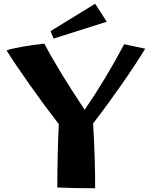

<svg xmlns="http://www.w3.org/2000/svg" viewBox="-20 -1003 810 1025"><path d="M477 -344Q488 -166 488 2Q382 2 286 -2Q286 -180 294 -340Q213 -445 134.5 -556.5Q56 -668 15 -734Q44 -744 98.5 -753.5Q153 -763 217 -770Q289 -631 432 -417Q544 -580 643 -767L755 -743Q706 -662 630.5 -553.5Q555 -445 477 -344ZM250 -837 488 -983 550 -887 266 -797Z"/></svg>

Font: Otomanopee
Style: Regular
Weight: 400
Designer: Das Ende der Wildnis
Foundry: Gutenberg Labo
Version: Version 3.000